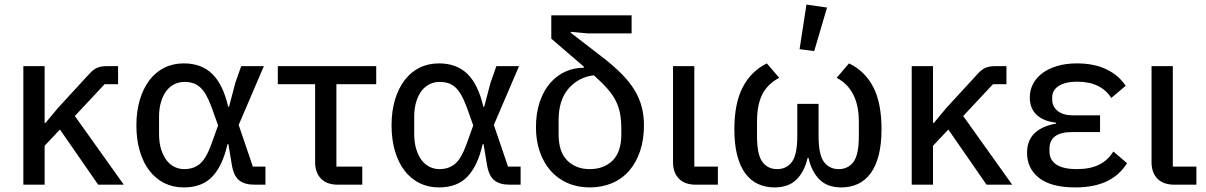

<svg xmlns="http://www.w3.org/2000/svg" viewBox="-20 -807 5271 839"><path d="M242 -241 175 -170V0H82V-518H175V-270H179L233 -335L371 -485Q388 -504 405 -511Q422 -518 447 -518H496V-439H437L307 -300L521 0H409Z M1140 0H1092Q1048 0 1024.5 -19.5Q1001 -39 993 -87L978 -177H974Q953 -83 908 -35.5Q863 12 783 12Q736 12 698 -7Q660 -26 633 -61Q606 -96 591 -146.5Q576 -197 576 -259Q576 -321 591 -371Q606 -421 633 -456.5Q660 -492 698 -511Q736 -530 783 -530Q861 -530 908 -483.5Q955 -437 977 -341H981L1008 -444L1034 -518H1133L1023 -261L1085 -79H1140ZM785 -68Q826 -68 853.5 -91Q881 -114 904 -178L933 -259L904 -340Q892 -372 880 -393Q868 -414 853.5 -426.5Q839 -439 822.5 -444Q806 -449 785 -449Q763 -449 743 -439.5Q723 -430 708 -411Q693 -392 684 -363Q675 -334 675 -296V-222Q675 -184 684 -155Q693 -126 708 -106.5Q723 -87 743 -77.5Q763 -68 785 -68Z M1456 0Q1408 0 1382.5 -26.5Q1357 -53 1357 -98V-439H1194V-518H1624V-439H1450V-79H1563V0Z M2255 0H2207Q2163 0 2139.5 -19.5Q2116 -39 2108 -87L2093 -177H2089Q2068 -83 2023 -35.5Q1978 12 1898 12Q1851 12 1813 -7Q1775 -26 1748 -61Q1721 -96 1706 -146.5Q1691 -197 1691 -259Q1691 -321 1706 -371Q1721 -421 1748 -456.5Q1775 -492 1813 -511Q1851 -530 1898 -530Q1976 -530 2023 -483.5Q2070 -437 2092 -341H2096L2123 -444L2149 -518H2248L2138 -261L2200 -79H2255ZM1900 -68Q1941 -68 1968.5 -91Q1996 -114 2019 -178L2048 -259L2019 -340Q2007 -372 1995 -393Q1983 -414 1968.5 -426.5Q1954 -439 1937.5 -444Q1921 -449 1900 -449Q1878 -449 1858 -439.5Q1838 -430 1823 -411Q1808 -392 1799 -363Q1790 -334 1790 -296V-222Q1790 -184 1799 -155Q1808 -126 1823 -106.5Q1838 -87 1858 -77.5Q1878 -68 1900 -68Z M2548 -661 2474 -668V-664L2610 -559Q2661 -520 2696.5 -484Q2732 -448 2753.5 -412Q2775 -376 2784.5 -338.5Q2794 -301 2794 -260Q2794 -197 2777 -146.5Q2760 -96 2729 -60.5Q2698 -25 2654 -6.5Q2610 12 2557 12Q2504 12 2460.5 -7Q2417 -26 2386.5 -60.5Q2356 -95 2339 -143.5Q2322 -192 2322 -250Q2322 -314 2339 -363Q2356 -412 2385 -445Q2414 -478 2451.5 -494.5Q2489 -511 2531 -511V-516L2389 -638V-740H2740V-661ZM2695 -243Q2695 -279 2690 -308Q2685 -337 2672 -364Q2659 -391 2635.5 -418Q2612 -445 2575 -478Q2508 -470 2464.5 -420Q2421 -370 2421 -282V-220Q2421 -143 2459 -105.5Q2497 -68 2557 -68Q2619 -68 2657 -105.5Q2695 -143 2695 -220Z M3117 0H3020Q2972 0 2946.5 -26.5Q2921 -53 2921 -98V-518H3014V-79H3117Z M3557 -213Q3557 -131 3580.5 -99.5Q3604 -68 3645 -68Q3686 -68 3709.5 -99.5Q3733 -131 3733 -213V-275Q3733 -416 3636 -467L3690 -530Q3759 -497 3795.5 -427.5Q3832 -358 3832 -243Q3832 -176 3819.5 -128Q3807 -80 3784 -49Q3761 -18 3728.5 -3Q3696 12 3657 12Q3595 12 3560.5 -23Q3526 -58 3513 -117H3509Q3496 -58 3461 -23Q3426 12 3364 12Q3325 12 3292.5 -3Q3260 -18 3237 -49Q3214 -80 3201.5 -128Q3189 -176 3189 -243Q3189 -355 3225.5 -425.5Q3262 -496 3331 -530L3385 -467Q3334 -440 3311 -394.5Q3288 -349 3288 -275V-213Q3288 -131 3311.5 -99.5Q3335 -68 3376 -68Q3417 -68 3440.5 -99.5Q3464 -131 3464 -213V-353H3557ZM3538 -584 3474 -592 3504 -787 3594 -774Z M4124 -241 4057 -170V0H3964V-518H4057V-270H4061L4115 -335L4253 -485Q4270 -504 4287 -511Q4304 -518 4329 -518H4378V-439H4319L4189 -300L4403 0H4291Z M4905 -94Q4872 -41 4816 -14.5Q4760 12 4679 12Q4573 12 4520.5 -29.5Q4468 -71 4468 -139Q4468 -193 4500.5 -224.5Q4533 -256 4595 -267V-271Q4540 -277 4510 -305Q4480 -333 4480 -381Q4480 -413 4494 -440Q4508 -467 4534.5 -487Q4561 -507 4599.5 -518.5Q4638 -530 4686 -530Q4761 -530 4815 -504Q4869 -478 4899 -432L4836 -379Q4815 -413 4777.5 -431.5Q4740 -450 4688 -450Q4658 -450 4637.5 -444.5Q4617 -439 4603.5 -429.5Q4590 -420 4584 -408Q4578 -396 4578 -383V-372Q4578 -341 4602 -322Q4626 -303 4668 -303H4787V-230H4666Q4566 -230 4566 -157V-145Q4566 -108 4596 -88Q4626 -68 4686 -68Q4744 -68 4783 -87.5Q4822 -107 4845 -145Z M5208 0H5111Q5063 0 5037.5 -26.5Q5012 -53 5012 -98V-518H5105V-79H5208Z"/></svg>

Font: IBM Plex Sans Text
Style: Regular
Weight: 450
Designer: Mike Abbink, Paul van der Laan, Pieter van Rosmalen
Foundry: Bold Monday
Version: Version 3.005